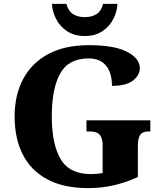

<svg xmlns="http://www.w3.org/2000/svg" viewBox="-20 -956 832 986"><path d="M433 10Q305 10 221 -36Q137 -82 96 -164.5Q55 -247 55 -358Q55 -466 98 -548.5Q141 -631 226 -677.5Q311 -724 437 -724Q567 -724 632.5 -690Q698 -656 698 -606Q698 -570 663 -542.5Q628 -515 555 -515Q555 -582 524.5 -619Q494 -656 435 -656Q332 -656 289 -578.5Q246 -501 246 -358Q246 -215 291.5 -138.5Q337 -62 447 -62Q476 -62 507 -67V-209Q507 -247 492 -264Q477 -281 441 -281H424V-338H752V-281H744Q712 -281 700 -263.5Q688 -246 688 -205V-47Q627 -19 564.5 -4.5Q502 10 433 10ZM415 -771Q361 -771 323.5 -796.5Q286 -822 267 -860.5Q248 -899 247 -936H321Q330 -900 354.5 -884Q379 -868 415 -868Q452 -868 476.5 -884Q501 -900 509 -936H583Q582 -899 563 -860.5Q544 -822 507 -796.5Q470 -771 415 -771Z"/></svg>

Font: Noto Serif Devanagari ExtraBold
Style: Regular
Weight: 800
Designer: Universal Thirst, Indian Type Foundry and the Monotype Design Team
Foundry: Monotype Imaging Inc.
Version: Version 2.004; ttfautohint (v1.8.4.7-5d5b)